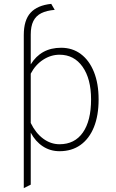

<svg xmlns="http://www.w3.org/2000/svg" viewBox="-20 -770 598 993"><path d="M103 203V-589Q103 -665.5 138 -704Q173 -742.5 245 -750L263 -719Q221 -715.5 193.5 -701.8Q166 -688 152.5 -661Q139 -634 139 -591V-437Q192 -523 296 -523Q355 -523 398.5 -490.2Q442 -457.5 466 -397.5Q490 -337.5 490 -256Q490 -172.5 465.8 -112.5Q441.5 -52.5 396.2 -20.2Q351 12 288 12Q240 12 201.5 -13.2Q163 -38.5 139 -84V185ZM288 -24Q366 -24 408.5 -84.5Q451 -145 451 -256Q451 -362.5 407 -424.8Q363 -487 288 -487Q243 -487 203 -461Q163 -435 139 -389V-134Q164.5 -81.5 203.5 -52.8Q242.5 -24 288 -24Z"/></svg>

Font: Overpass Thin
Style: Regular
Weight: 250
Designer: Delve Withrington, Dave Bailey, Thomas Jockin
Foundry: Delve Fonts LLC
Version: Version 4.000